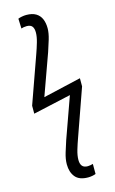

<svg xmlns="http://www.w3.org/2000/svg" viewBox="-148 -821 669 1116"><g transform="rotate(-15 186.5 -262.5)"><path d="M236.8 240.2Q183.1 240.2 159.4 210.9Q135.7 181.6 135.7 134.8Q135.7 103.5 147 66.4Q158.2 29.3 168.9 -2.4L257.3 -249.5L29.3 -198.7V-246.6L130.4 -530.8Q141.1 -560.5 150.9 -594Q160.6 -627.4 160.6 -652.3Q160.6 -676.8 150.9 -689.2Q141.1 -701.7 118.2 -701.7Q108.9 -701.7 100.1 -700.2Q91.3 -698.7 85.4 -696.3L83 -755.9Q91.8 -759.8 106 -762.5Q120.1 -765.1 132.3 -765.1Q168.5 -765.1 190.7 -751.5Q212.9 -737.8 222.9 -713.9Q232.9 -689.9 232.9 -658.7Q232.9 -629.9 221.7 -592.3Q210.4 -554.7 199.7 -523.4L110.8 -276.4L338.9 -329.1V-280.3L238.3 4.4Q227.1 35.2 217.3 68.1Q207.5 101.1 207.5 127.4Q207.5 151.4 217.8 164.1Q228 176.8 251.5 176.8Q259.3 176.8 267.8 175Q276.4 173.3 282.7 171.4V231.9Q274.4 235.4 261.7 237.8Q249 240.2 236.8 240.2Z"/></g></svg>

Font: Open Sans Condensed
Style: Italic
Weight: 400
Width: 3
Italic angle: -12°
Designer: Monotype Design Team
Foundry: Monotype Imaging Inc.
Version: Version 3.000